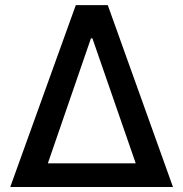

<svg xmlns="http://www.w3.org/2000/svg" viewBox="-20 -748 733 768"><path d="M21 0 283.2 -727.5H411.1L671.9 0ZM171.4 -94.7H522.9L349.6 -594.7H343.8Z"/></svg>

Font: Inter 18pt Medium
Style: Regular
Weight: 500
Designer: Rasmus Andersson
Foundry: rsms
Version: Version 4.001;git-66647c0bb